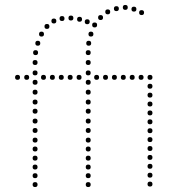

<svg xmlns="http://www.w3.org/2000/svg" viewBox="-20 -757 723 777"><path d="M337 -180Q327 -180 327 -190Q327 -200 337 -200Q347 -200 347 -190Q347 -180 337 -180ZM337 -144Q327 -144 327 -154Q327 -164 337 -164Q347 -164 347 -154Q347 -144 337 -144ZM337 -107Q327 -107 327 -117Q327 -127 337 -127Q347 -127 347 -117Q347 -107 337 -107ZM337 -71Q327 -71 327 -81Q327 -91 337 -91Q347 -91 347 -81Q347 -71 337 -71ZM337 0Q327 0 327 -10Q327 -20 337 -20Q347 -20 347 -10Q347 0 337 0ZM337 -494Q327 -494 327 -504Q327 -514 337 -514Q347 -514 347 -504Q347 -494 337 -494ZM337 -452Q327 -452 327 -462Q327 -472 337 -472Q347 -472 347 -462Q347 -452 337 -452ZM337 -414Q327 -414 327 -424Q327 -434 337 -434Q347 -434 347 -424Q347 -414 337 -414ZM337 -334Q327 -334 327 -344Q327 -354 337 -354Q347 -354 347 -344Q347 -334 337 -334ZM337 -297Q327 -297 327 -307Q327 -317 337 -317Q347 -317 347 -307Q347 -297 337 -297ZM337 -257Q327 -257 327 -267Q327 -277 337 -277Q347 -277 347 -267Q347 -257 337 -257ZM337 -219Q327 -219 327 -229Q327 -239 337 -239Q347 -239 347 -229Q347 -219 337 -219ZM348 -609Q338 -609 338 -619Q338 -629 348 -629Q358 -629 358 -619Q358 -609 348 -609ZM339 -572Q329 -572 329 -582Q329 -592 339 -592Q349 -592 349 -582Q349 -572 339 -572ZM337 -534Q327 -534 327 -544Q327 -554 337 -554Q347 -554 347 -544Q347 -534 337 -534ZM337 -374Q327 -374 327 -384Q327 -394 337 -394Q347 -394 347 -384Q347 -374 337 -374ZM300 -434Q290 -434 290 -444Q290 -454 300 -454Q310 -454 310 -444Q310 -434 300 -434ZM371 -434Q361 -434 361 -444Q361 -454 371 -454Q381 -454 381 -444Q381 -434 371 -434ZM337 -36Q327 -36 327 -46Q327 -56 337 -56Q347 -56 347 -46Q347 -36 337 -36ZM363 -646Q353 -646 353 -656Q353 -666 363 -666Q373 -666 373 -656Q373 -646 363 -646ZM387 -676Q377 -676 377 -686Q377 -696 387 -696Q397 -696 397 -686Q397 -676 387 -676ZM416 -699Q406 -699 406 -709Q406 -719 416 -719Q426 -719 426 -709Q426 -699 416 -699ZM451 -712Q441 -712 441 -722Q441 -732 451 -732Q461 -732 461 -722Q461 -712 451 -712ZM487 -717Q477 -717 477 -727Q477 -737 487 -737Q497 -737 497 -727Q497 -717 487 -717ZM522 -710Q512 -710 512 -720Q512 -730 522 -730Q532 -730 532 -720Q532 -710 522 -710ZM553 -696Q543 -696 543 -706Q543 -716 553 -716Q563 -716 563 -706Q563 -696 553 -696ZM122 -180Q112 -180 112 -190Q112 -200 122 -200Q132 -200 132 -190Q132 -180 122 -180ZM122 -144Q112 -144 112 -154Q112 -164 122 -164Q132 -164 132 -154Q132 -144 122 -144ZM122 -107Q112 -107 112 -117Q112 -127 122 -127Q132 -127 132 -117Q132 -107 122 -107ZM122 -71Q112 -71 112 -81Q112 -91 122 -91Q132 -91 132 -81Q132 -71 122 -71ZM122 0Q112 0 112 -10Q112 -20 122 -20Q132 -20 132 -10Q132 0 122 0ZM122 -494Q112 -494 112 -504Q112 -514 122 -514Q132 -514 132 -504Q132 -494 122 -494ZM122 -452Q112 -452 112 -462Q112 -472 122 -472Q132 -472 132 -462Q132 -452 122 -452ZM122 -414Q112 -414 112 -424Q112 -434 122 -434Q132 -434 132 -424Q132 -414 122 -414ZM122 -334Q112 -334 112 -344Q112 -354 122 -354Q132 -354 132 -344Q132 -334 122 -334ZM122 -297Q112 -297 112 -307Q112 -317 122 -317Q132 -317 132 -307Q132 -297 122 -297ZM122 -257Q112 -257 112 -267Q112 -277 122 -277Q132 -277 132 -267Q132 -257 122 -257ZM122 -219Q112 -219 112 -229Q112 -239 122 -239Q132 -239 132 -229Q132 -219 122 -219ZM122 -374Q112 -374 112 -384Q112 -394 122 -394Q132 -394 132 -384Q132 -374 122 -374ZM88 -434Q78 -434 78 -444Q78 -454 88 -454Q98 -454 98 -444Q98 -434 88 -434ZM51 -434Q41 -434 41 -444Q41 -454 51 -454Q61 -454 61 -444Q61 -434 51 -434ZM122 -36Q112 -36 112 -46Q112 -56 122 -56Q132 -56 132 -46Q132 -36 122 -36ZM264 -434Q254 -434 254 -444Q254 -454 264 -454Q274 -454 274 -444Q274 -434 264 -434ZM228 -434Q218 -434 218 -444Q218 -454 228 -454Q238 -454 238 -444Q238 -434 228 -434ZM192 -434Q182 -434 182 -444Q182 -454 192 -454Q202 -454 202 -444Q202 -434 192 -434ZM156 -434Q146 -434 146 -444Q146 -454 156 -454Q166 -454 166 -444Q166 -434 156 -434ZM407 -434Q397 -434 397 -444Q397 -454 407 -454Q417 -454 417 -444Q417 -434 407 -434ZM443 -434Q433 -434 433 -444Q433 -454 443 -454Q453 -454 453 -444Q453 -434 443 -434ZM479 -434Q469 -434 469 -444Q469 -454 479 -454Q489 -454 489 -444Q489 -434 479 -434ZM515 -434Q505 -434 505 -444Q505 -454 515 -454Q525 -454 525 -444Q525 -434 515 -434ZM148 -609Q138 -609 138 -619Q138 -629 148 -629Q158 -629 158 -619Q158 -609 148 -609ZM133 -572Q123 -572 123 -582Q123 -592 133 -592Q143 -592 143 -582Q143 -572 133 -572ZM124 -534Q114 -534 114 -544Q114 -554 124 -554Q134 -554 134 -544Q134 -534 124 -534ZM170 -640Q160 -640 160 -650Q160 -660 170 -660Q180 -660 180 -650Q180 -640 170 -640ZM198 -662Q188 -662 188 -672Q188 -682 198 -682Q208 -682 208 -672Q208 -662 198 -662ZM231 -672Q221 -672 221 -682Q221 -692 231 -692Q241 -692 241 -682Q241 -672 231 -672ZM267 -674Q257 -674 257 -684Q257 -694 267 -694Q277 -694 277 -684Q277 -674 267 -674ZM302 -669Q292 -669 292 -679Q292 -689 302 -689Q312 -689 312 -679Q312 -669 302 -669ZM333 -659Q323 -659 323 -669Q323 -679 333 -679Q343 -679 343 -669Q343 -659 333 -659ZM551 -434Q541 -434 541 -444Q541 -454 551 -454Q561 -454 561 -444Q561 -434 551 -434ZM587 -434Q577 -434 577 -444Q577 -454 587 -454Q597 -454 597 -444Q597 -434 587 -434ZM587 -398Q577 -398 577 -408Q577 -418 587 -418Q597 -418 597 -408Q597 -398 587 -398ZM587 -362Q577 -362 577 -372Q577 -382 587 -382Q597 -382 597 -372Q597 -362 587 -362ZM587 -326Q577 -326 577 -336Q577 -346 587 -346Q597 -346 597 -336Q597 -326 587 -326ZM587 -290Q577 -290 577 -300Q577 -310 587 -310Q597 -310 597 -300Q597 -290 587 -290ZM587 -254Q577 -254 577 -264Q577 -274 587 -274Q597 -274 597 -264Q597 -254 587 -254ZM587 -218Q577 -218 577 -228Q577 -238 587 -238Q597 -238 597 -228Q597 -218 587 -218ZM587 -182Q577 -182 577 -192Q577 -202 587 -202Q597 -202 597 -192Q597 -182 587 -182ZM587 -146Q577 -146 577 -156Q577 -166 587 -166Q597 -166 597 -156Q597 -146 587 -146ZM587 -110Q577 -110 577 -120Q577 -130 587 -130Q597 -130 597 -120Q597 -110 587 -110ZM587 -74Q577 -74 577 -84Q577 -94 587 -94Q597 -94 597 -84Q597 -74 587 -74ZM587 -38Q577 -38 577 -48Q577 -58 587 -58Q597 -58 597 -48Q597 -38 587 -38ZM587 -2Q577 -2 577 -12Q577 -22 587 -22Q597 -22 597 -12Q597 -2 587 -2Z"/></svg>

Font: Raleway Dots 
Style: Regular
Weight: 400
Version: Version 1.000